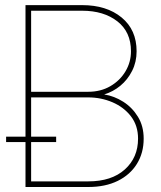

<svg xmlns="http://www.w3.org/2000/svg" viewBox="-20 -748 644 768"><path d="M82 0V-727.5H308.6Q406.2 -727.5 466.3 -678.2Q526.4 -628.9 526.4 -543Q526.4 -500 508.5 -464.6Q490.7 -429.2 461.4 -405Q432.1 -380.9 397.5 -370.6V-370.1Q437 -363.8 472.9 -341.1Q508.8 -318.4 531.7 -281Q554.7 -243.7 554.7 -193.4Q554.7 -136.2 527.6 -92.5Q500.5 -48.8 450.9 -24.4Q401.4 0 333 0ZM104.5 -22.5H333Q426.3 -22.5 479.2 -70.1Q532.2 -117.7 532.2 -193.4Q532.2 -245.6 503.9 -282.5Q475.6 -319.3 429.9 -338.9Q384.3 -358.4 333 -358.4H104.5ZM104.5 -380.9H333Q382.8 -380.9 421.4 -403.3Q460 -425.8 481.9 -462.6Q503.9 -499.5 503.9 -543Q503.9 -620.1 449.5 -662.6Q395 -705.1 308.6 -705.1H104.5ZM4.4 -179.7V-201.2H204.6V-179.7Z"/></svg>

Font: Inter Display Thin
Style: Regular
Weight: 100
Designer: Rasmus Andersson
Foundry: rsms
Version: Version 4.000;git-a52131595